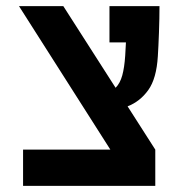

<svg xmlns="http://www.w3.org/2000/svg" viewBox="-20 -606 626 626"><path d="M55.2 0V-118.2H339.8L42 -585.9H186.5L356.9 -319.8Q371.6 -334.5 378.7 -360.4Q385.7 -386.2 388.2 -424.3Q389.6 -444.3 390.6 -467.8H336.9V-585.9H500Q500 -547.4 498.3 -500.2Q496.6 -453.1 494.6 -422.4Q490.2 -349.6 463.4 -312.3Q436.5 -274.9 396 -259.3L486.3 -118.2V0Z"/></svg>

Font: CaskaydiaCove NFP SemiBold
Style: Regular
Weight: 600
Designer: Aaron Bell
Foundry: Saja Typeworks
Version: Version 2111.001; VTT 6.35;Nerd Fonts 3.1.1